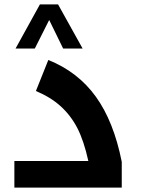

<svg xmlns="http://www.w3.org/2000/svg" viewBox="-20 -847 635 867"><path d="M44.9 -120.1H378.9Q358.4 -212.4 328.9 -269.3Q299.3 -326.2 253.7 -367.4Q208 -408.7 142.1 -436L198.2 -576.2Q332 -522.5 412.8 -410.4Q493.7 -298.3 529.8 -116.2V0H44.9ZM50.3 -627.9 160.2 -827.1H242.2L353 -627.9H265.1L202.1 -756.8L137.2 -627.9Z"/></svg>

Font: Noto Sans Kufi Arabic
Style: Bold
Weight: 700
Designer: Monotype Design team
Foundry: Monotype Imaging Inc.
Version: Version 1.02